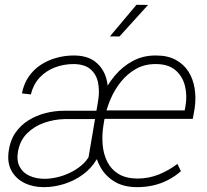

<svg xmlns="http://www.w3.org/2000/svg" viewBox="-20 -769 861 799"><path d="M344.2 -89.4 388.7 -351.6Q395 -391.6 387.9 -425.8Q380.9 -460 356.4 -481Q332 -502 286.1 -502.4Q245.1 -502.4 208 -488.3Q170.9 -474.1 144.5 -445.6Q118.2 -417 108.4 -376L71.3 -380.4Q78.6 -418.9 98.6 -448.7Q118.7 -478.5 148.4 -498.3Q178.2 -518.1 213.9 -528.1Q249.5 -538.1 287.1 -538.1Q342.8 -538.1 376.2 -512.2Q409.7 -486.3 421.9 -443.8Q434.1 -401.4 426.8 -350.6L384.8 -106.4ZM395 -308.1 390.1 -273.4H248.5Q205.6 -272.5 164.1 -258.1Q122.6 -243.7 92.8 -214.1Q63 -184.6 54.7 -137.7Q48.3 -100.6 61.8 -75.2Q75.2 -49.8 102.8 -37.4Q130.4 -24.9 165.5 -24.9Q189.9 -24.9 217.5 -31.2Q245.1 -37.6 271.5 -50.3Q297.9 -63 319.3 -81.1Q340.8 -99.1 352.5 -122.1L381.3 -104Q358.4 -66.4 323.2 -41.3Q288.1 -16.1 246.3 -3.2Q204.6 9.8 162.1 9.8Q116.7 9.8 81.3 -7.8Q45.9 -25.4 27.6 -58.8Q9.3 -92.3 16.1 -139.6Q22 -184.1 43.5 -215.6Q64.9 -247.1 97.4 -267.6Q129.9 -288.1 168.5 -298.1Q207 -308.1 248 -308.1ZM551.3 9.8Q496.1 9.8 458.7 -12Q421.4 -33.7 399.9 -70.1Q378.4 -106.4 372.1 -152.1Q365.7 -197.8 372.6 -245.6L377 -275.4Q385.3 -322.8 405.5 -369.4Q425.8 -416 458 -454.3Q490.2 -492.7 533.2 -515.6Q576.2 -538.6 629.4 -538.1Q677.7 -538.1 711.2 -520Q744.6 -502 764.2 -471.2Q783.7 -440.4 790 -400.9Q796.4 -361.3 790 -317.9L782.2 -274.4H399.9L405.8 -309.6H748.5L751.5 -325.2Q759.8 -370.6 749.8 -411.1Q739.7 -451.7 710 -477.1Q680.2 -502.4 628.4 -502.4Q583 -502.9 546.6 -482.7Q510.3 -462.4 483.4 -429Q456.5 -395.5 439.5 -355.2Q422.4 -314.9 415 -275.4L410.2 -246.1Q403.8 -205.6 407.2 -166.5Q410.6 -127.4 426.5 -95.7Q442.4 -64 473.1 -45.2Q503.9 -26.4 551.3 -25.9Q598.1 -25.9 639.9 -42.5Q681.6 -59.1 718.3 -86.9L732.9 -56.6Q708 -34.7 678.5 -19.5Q648.9 -4.4 616.9 2.7Q585 9.8 551.3 9.8ZM437.5 -617.7 547.9 -749 596.2 -748.5 477.1 -617.2Z"/></svg>

Font: Roboto ExtraLight
Style: Italic
Weight: 250
Designer: Christian Robertson
Foundry: Google
Version: Version 3.009; 2024